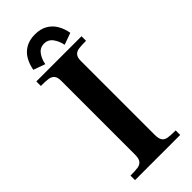

<svg xmlns="http://www.w3.org/2000/svg" viewBox="-277 -918 963 963"><g transform="rotate(-45 205.0 -436.0)"><path d="M135.5 -90.5V-614.5Q135.5 -639.5 125.5 -651Q115.5 -662.5 97.8 -665.2Q80 -668 45 -668V-700H365.5V-668Q331 -668 313.2 -665.2Q295.5 -662.5 285.5 -651Q275.5 -639.5 275.5 -614.5V-90.5Q275.5 -63.5 284.2 -51Q293 -38.5 311 -35.2Q329 -32 365.5 -32V0H45V-32Q82 -32 99.8 -35.2Q117.5 -38.5 126.5 -51Q135.5 -63.5 135.5 -90.5ZM206.5 -807Q177.5 -807 160.5 -783.8Q143.5 -760.5 138 -729.5L75.5 -752Q81.5 -785.5 96.8 -812.5Q112 -839.5 139.5 -855.8Q167 -872 206.5 -872Q246.5 -872 273.8 -855.8Q301 -839.5 316.5 -812.8Q332 -786 338 -752L275.5 -729.5Q269.5 -760.5 252.5 -783.8Q235.5 -807 206.5 -807Z"/></g></svg>

Font: Didactic
Style: Regular
Weight: 400
Designer: Tyler Finck
Foundry: Etcetera Type Co
Version: Version 3.007;FEAKit 1.0